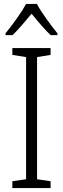

<svg xmlns="http://www.w3.org/2000/svg" viewBox="-20 -959 321 979"><path d="M43 0V-35L113 -45V-668L43 -679V-714H238V-679L169 -668V-45L238 -35V0ZM273 -789V-780H238Q202 -814 141 -889Q118 -861 91 -830Q64 -799 44 -780H8V-789Q36 -823 66.5 -866Q97 -909 113 -939H168Q185 -907 217 -862.5Q249 -818 273 -789Z"/></svg>

Font: Noto Sans UI NarrowLight
Style: Regular
Weight: 300
Width: 4
Designer: Monotype Design Team
Foundry: Monotype Imaging Inc.
Version: Version 1.001